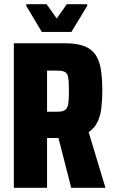

<svg xmlns="http://www.w3.org/2000/svg" viewBox="-20 -894 539 914"><path d="M46 0V-688H290Q349 -688 384.5 -673Q420 -658 437.5 -629Q455 -600 461 -558Q467 -516 467 -462Q467 -419 462.5 -380.5Q458 -342 444 -313Q430 -284 402 -265L482 0H319L254 -254L277 -240Q272 -238 265.5 -237.5Q259 -237 247 -237H204V0ZM204 -362H250Q271 -362 282.5 -366.5Q294 -371 299.5 -382Q305 -393 306.5 -412.5Q308 -432 308 -461Q308 -492 306.5 -511Q305 -530 300 -540Q295 -550 283 -554Q271 -558 250 -558H204ZM179 -742 105 -866V-874H202L250 -806L298 -874H395V-866L320 -742Z"/></svg>

Font: Saira Condensed ExtraBold
Style: Regular
Weight: 800
Width: 3
Designer: Hector Gatti with collaboration of the Omnibus-Type team
Foundry: Omnibus-Type
Version: Version 1.101